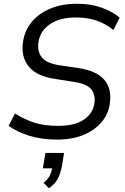

<svg xmlns="http://www.w3.org/2000/svg" viewBox="-20 -734 663 1022"><path d="M285 9Q201 9 135.5 -11.5Q70 -32 26 -64L60 -130Q108 -99 161.5 -81.5Q215 -64 290 -64Q377 -64 425.5 -96.5Q474 -129 482 -182Q490 -231 464 -260.5Q438 -290 367 -299L273 -314Q175 -328 132.5 -380.5Q90 -433 103 -514Q112 -573 149.5 -618Q187 -663 248.5 -688.5Q310 -714 391 -714Q463 -714 521.5 -693Q580 -672 617 -640L584 -574Q544 -607 495.5 -624Q447 -641 383 -641Q299 -641 247 -606Q195 -571 185 -512Q177 -460 203 -428Q229 -396 301 -386L395 -372Q590 -344 564 -179Q556 -125 519.5 -82.5Q483 -40 423.5 -15.5Q364 9 285 9ZM240 268 212 239Q235 220 244 202.5Q253 185 258 162H208L222 80H321L310 148Q303 187 288 216.5Q273 246 240 268Z"/></svg>

Font: Mulish
Style: Italic
Weight: 400
Italic angle: -9°
Designer: Vernon Adams
Foundry: Vernon Adams
Version: Version 3.603; ttfautohint (v1.8.3)